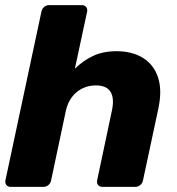

<svg xmlns="http://www.w3.org/2000/svg" viewBox="-20 -730 690 750"><path d="M21.6 0Q11 0 5.1 -7.2Q-0.9 -14.5 1.1 -25.1L141.9 -684.9Q143.9 -695.5 152.4 -702.8Q161 -710 171.6 -710H299.9Q310.5 -710 316.4 -702.8Q322.4 -695.5 320.4 -684.9L272.5 -461.6Q304.1 -492.9 343.4 -511.4Q382.6 -530 434.6 -530Q496.2 -530 538.4 -503.9Q580.5 -477.9 597.3 -427.7Q614.1 -377.5 598.2 -304.1L538.5 -25.1Q536.5 -14.5 527.9 -7.2Q519.4 0 508.7 0H379.9Q369.3 0 363.3 -7.2Q357.4 -14.5 359.4 -25.1L417.1 -297.9Q427.3 -344.8 412.2 -370.6Q397.1 -396.4 354 -396.4Q326.4 -396.4 302.4 -384.9Q278.5 -373.5 261.4 -351.4Q244.4 -329.4 237.4 -297.9L179.6 -25.1Q177.6 -14.5 169.1 -7.2Q160.5 0 149.9 0Z"/></svg>

Font: Rubik Light
Style: Italic
Weight: 300
Italic angle: -12°
Designer: Hubert and Fischer
Foundry: Hubert and Fischer
Version: Version 2.300;gftools[0.9.30]